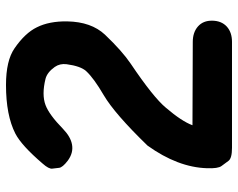

<svg xmlns="http://www.w3.org/2000/svg" viewBox="-98 -684 805 650"><g transform="rotate(-90 305.0 -358.5)"><path d="M61 -60.5Q59.6 -23.4 68.4 -11.7Q77.1 0 85.9 12Q94.7 23.9 129.9 23.9H488.8Q521 23.9 540.5 6.3Q560.1 -11.7 560.5 -43Q561 -73.7 541 -91.3Q521 -108.9 488.3 -108.9L206.5 -109.9Q219.7 -146 265.6 -199.7Q300.8 -242.2 414.6 -318.8Q457.5 -347.7 513.2 -406.2Q556.6 -452.6 558.1 -533.7Q559.1 -594.7 538.1 -636.7Q518.6 -676.8 466.8 -712.4Q425.3 -741.2 342.8 -741.2Q240.2 -741.2 178.2 -709.5Q137.7 -688.5 76.7 -617.2Q58.1 -596.2 59.6 -584.7Q61 -573.2 62.3 -561.5Q63.5 -549.8 86.4 -532.2Q112.8 -512.7 140.6 -517.6Q167 -522 194.3 -548.3Q242.2 -595.2 274.9 -607.4Q310.1 -620.6 363.8 -607.4Q385.7 -601.6 403.8 -576.2Q416 -558.6 413.1 -536.1Q406.7 -488.3 389.6 -469.7Q365.7 -443.8 308.1 -410.2Q245.6 -373.5 137.7 -262.2Q64 -159.7 61 -60.5Z"/></g></svg>

Font: Comic Relief
Style: Bold
Weight: 700
Designer: Jeff Davis
Foundry: Loudifier
Version: Version 1.200; ttfautohint (v1.8.4.7-5d5b)